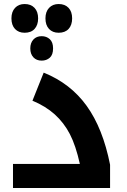

<svg xmlns="http://www.w3.org/2000/svg" viewBox="-20 -939 635 959"><path d="M44.9 -120.1H378.9Q358.4 -212.4 328.9 -269.3Q299.3 -326.2 253.7 -367.4Q208 -408.7 142.1 -436L198.2 -576.2Q332 -522.5 412.8 -410.4Q493.7 -298.3 529.8 -116.2V0H44.9ZM188 -758.3Q212.4 -758.3 228.8 -743.2Q245.1 -728 245.1 -697.3Q245.1 -665.5 228.8 -650.9Q212.4 -636.2 188 -636.2Q162.1 -636.2 146.7 -652.8Q131.3 -669.4 131.3 -697.3Q131.3 -724.6 146.7 -741.5Q162.1 -758.3 188 -758.3ZM272.9 -918.9Q304.2 -918.9 322.3 -899.9Q340.3 -880.9 340.3 -847.2Q340.3 -814 322.8 -794.7Q305.2 -775.4 272.9 -775.4Q242.7 -775.4 224.9 -794.4Q207 -813.5 207 -847.2Q207 -880.4 225.1 -899.7Q243.2 -918.9 272.9 -918.9ZM103 -918.9Q134.3 -918.9 152.3 -899.9Q170.4 -880.9 170.4 -847.2Q170.4 -814 152.8 -794.7Q135.3 -775.4 103 -775.4Q72.8 -775.4 54.9 -794.4Q37.1 -813.5 37.1 -847.2Q37.1 -880.4 55.2 -899.7Q73.2 -918.9 103 -918.9Z"/></svg>

Font: Noto Sans Kufi Arabic
Style: Bold
Weight: 700
Designer: Monotype Design team
Foundry: Monotype Imaging Inc.
Version: Version 1.02